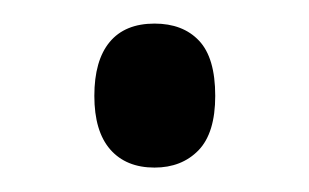

<svg xmlns="http://www.w3.org/2000/svg" viewBox="-20 -431 261 162"><path d="M59.6 -350.1Q59.6 -379.9 72.5 -395.5Q85.4 -411.1 110.4 -411.1Q134.3 -411.1 147.9 -396.7Q161.6 -382.3 161.6 -350.1Q161.6 -318.8 147.5 -304.2Q133.3 -289.6 110.4 -289.6Q86.4 -289.6 73 -304.9Q59.6 -320.3 59.6 -350.1Z"/></svg>

Font: Open Sans Condensed
Style: Regular
Weight: 400
Width: 3
Designer: Monotype Design Team
Foundry: Monotype Imaging Inc.
Version: Version 3.000